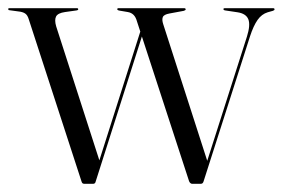

<svg xmlns="http://www.w3.org/2000/svg" viewBox="-29 -450 692 470"><path d="M198.5 0H178Q175 0 173.2 -1.2Q171.5 -2.5 170.5 -6L41.5 -402.5Q38.5 -413 32.5 -417Q26.5 -421 16 -422L-6 -425Q-7.5 -425 -8.2 -426Q-9 -427 -9 -427.5Q-9 -429 -8.2 -429.5Q-7.5 -430 -6 -430H159Q161 -430 161.8 -429.2Q162.5 -428.5 162.5 -427Q162.5 -426.5 161.8 -425.8Q161 -425 158.5 -424.5L130 -420.5Q112.5 -418 108.2 -409.5Q104 -401 108.5 -385.5L216 -52L205.5 -30L322 -396.5L328 -391L205 -5Q204.5 -2.5 202.8 -1.2Q201 0 198.5 0ZM462 0H441.5Q439 0 436.8 -2Q434.5 -4 433.5 -7.5L306.5 -397Q303.5 -408 298 -413.5Q292.5 -419 284 -420.5L263.5 -424Q260.5 -424.5 259.2 -425.5Q258 -426.5 258 -427.5Q258 -430 261.5 -430H421.5Q425.5 -430 425.5 -427Q425.5 -426 424.5 -425.2Q423.5 -424.5 421 -423.5L386 -417Q372 -414.5 369.5 -408Q367 -401.5 370.5 -391L481 -48L467 -21L575.5 -360.5Q584.5 -389 578.8 -403Q573 -417 552 -420L522 -424.5Q519.5 -425 518.8 -425.8Q518 -426.5 518 -427.5Q518 -429 518.8 -429.5Q519.5 -430 521 -430H639Q641.5 -430 642.2 -429.2Q643 -428.5 643 -427Q643 -426 642.2 -425.2Q641.5 -424.5 639 -423.5L626.5 -420Q611.5 -415.5 601.5 -401.2Q591.5 -387 583 -361L469.5 -6.5Q468.5 -3 466.8 -1.5Q465 0 462 0Z"/></svg>

Font: Fraunces 120pt Light
Style: Regular
Weight: 300
Version: Version 1.000;[b76b70a41]